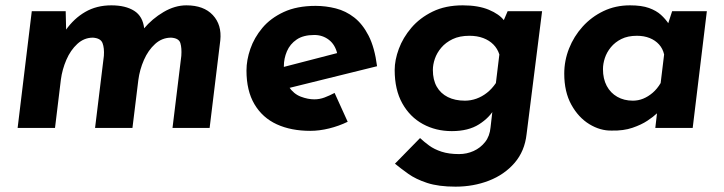

<svg xmlns="http://www.w3.org/2000/svg" viewBox="-20 -479 2713 719"><path d="M226 -437 228 -352 226 -366Q257 -410 299.5 -434.5Q342 -459 397 -459Q450 -459 482.5 -438.5Q515 -418 520 -372L518 -371Q550 -409 592.5 -434Q635 -459 678 -459Q743 -459 777 -422.5Q811 -386 805 -328L765 0H626L659 -270Q661 -299 655.5 -317.5Q650 -336 621 -338Q587 -338 561 -314.5Q535 -291 519 -254.5Q503 -218 498 -179L476 0H336L369 -270Q371 -299 364 -317.5Q357 -336 328 -338Q295 -338 269.5 -314.5Q244 -291 228.5 -255Q213 -219 208 -181L186 0H46L99 -437Z M1157 -107Q1177 -107 1195.5 -114Q1214 -121 1233 -131L1282 -23Q1249 -7 1212.5 2Q1176 11 1142 11Q1070 11 1016.5 -13.5Q963 -38 933 -88.5Q903 -139 903 -215Q903 -254 917.5 -296Q932 -338 962.5 -374.5Q993 -411 1042.5 -434Q1092 -457 1162 -457Q1200 -457 1237.5 -447.5Q1275 -438 1306.5 -413.5Q1338 -389 1360.5 -345Q1383 -301 1392 -231L1040 -144L1018 -222L1292 -293L1243 -278Q1235 -312 1211.5 -330Q1188 -348 1157 -348Q1116 -348 1091 -331Q1066 -314 1054.5 -287Q1043 -260 1043 -231Q1043 -181 1061.5 -154Q1080 -127 1106.5 -117Q1133 -107 1157 -107Z M1686 220Q1622 220 1579.5 206Q1537 192 1509 172Q1481 152 1459 134L1553 38Q1568 52 1587 66Q1606 80 1633.5 89Q1661 98 1699 98Q1728 98 1753.5 86.5Q1779 75 1796.5 53Q1814 31 1817 -2L1828 -98L1832 -73Q1814 -39 1774 -13.5Q1734 12 1672 12Q1612 12 1563.5 -14.5Q1515 -41 1486.5 -92Q1458 -143 1458 -217Q1458 -254 1473.5 -296Q1489 -338 1520.5 -375Q1552 -412 1600 -435.5Q1648 -459 1713 -459Q1771 -459 1810.5 -442.5Q1850 -426 1868 -402L1857 -381L1881 -437H2010L1952 23Q1945 87 1907 131Q1869 175 1811 197.5Q1753 220 1686 220ZM1738 -345Q1701 -345 1675 -332.5Q1649 -320 1632.5 -300.5Q1616 -281 1608.5 -259Q1601 -237 1601 -217Q1601 -180 1615.5 -154.5Q1630 -129 1657 -115.5Q1684 -102 1721 -102Q1743 -102 1764 -109.5Q1785 -117 1803.5 -131.5Q1822 -146 1837 -168L1850 -275Q1843 -297 1827.5 -312.5Q1812 -328 1789.5 -336.5Q1767 -345 1738 -345Z M2271 10Q2228 11 2187 -14Q2146 -39 2119.5 -87Q2093 -135 2093 -203Q2093 -252 2111 -297.5Q2129 -343 2162 -379.5Q2195 -416 2240 -437.5Q2285 -459 2339 -459Q2383 -459 2410.5 -449Q2438 -439 2455 -423.5Q2472 -408 2484 -390L2475 -369L2497 -437H2627L2574 0H2434L2445 -95L2453 -65Q2451 -65 2439 -53.5Q2427 -42 2404.5 -27Q2382 -12 2348.5 -0.5Q2315 11 2271 10ZM2350 -102Q2370 -102 2388.5 -109.5Q2407 -117 2424 -131.5Q2441 -146 2454 -168L2467 -275Q2462 -297 2448 -312.5Q2434 -328 2413 -336.5Q2392 -345 2365 -345Q2331 -345 2307 -333Q2283 -321 2267.5 -302Q2252 -283 2245 -261.5Q2238 -240 2238 -220Q2238 -184 2252 -157.5Q2266 -131 2291.5 -116.5Q2317 -102 2350 -102Z"/></svg>

Font: Josefin Sans Thin
Style: Bold Italic
Weight: 700
Italic angle: -7°
Version: Version 2.000